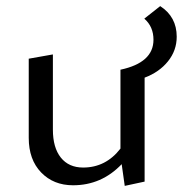

<svg xmlns="http://www.w3.org/2000/svg" viewBox="-20 -601 598 628"><path d="M558 -481Q558 -436 529.5 -400.5Q501 -365 453 -347V-7L388 7L378 -64Q312 5 219 5Q155 5 114.5 -37Q74 -79 74 -150V-409L153 -423V-177Q153 -118 179 -85.5Q205 -53 252 -53Q326 -53 374 -115V-373Q482 -396 482 -471Q482 -514 452 -540L504 -581Q558 -546 558 -481Z"/></svg>

Font: EauTestInfant Medium
Style: Regular
Weight: 500
Designer: Christian Thalmann (Catharsis Fonts)
Version: Version 0.001;PS 000.001;hotconv 1.0.88;makeotf.lib2.5.64775